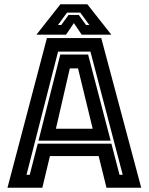

<svg xmlns="http://www.w3.org/2000/svg" viewBox="-20 -878 696 898"><path d="M15 0 199.5 -700H453.5L640.5 0H478L441.5 -148H213.5L178 0ZM104 -60.5H119L156.5 -206H501L539 -60.5H554L403 -636.5H251.5ZM160 -220 262 -623H392L497.5 -220ZM241.5 -276H413.5L345 -558H306.5ZM262.5 -858H388.5L500.5 -716H362L325.5 -770L289 -716H150.5ZM293.5 -819 251 -761H266.5L300.5 -808H348.5L382.5 -761H398L355.5 -819Z"/></svg>

Font: Tourney
Style: Bold
Weight: 700
Designer: Tyler Finck
Foundry: Etcetera Type Co
Version: Version 1.015